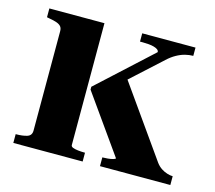

<svg xmlns="http://www.w3.org/2000/svg" viewBox="-81 -619 804 717"><g transform="rotate(15 321.0 -260.0)"><path d="M633 0H361V-34H363Q371 -34 382 -35Q393 -36 402 -38.5Q411 -41 411 -44L253 -267V-278L459 -467Q459 -473 453.5 -477Q448 -481 439 -483.5Q430 -486 418.5 -487Q407 -488 396 -488H385V-520H591V-488H590Q576 -488 560 -484Q544 -480 527 -470.5Q510 -461 494 -446L346 -311L368 -351L568 -68Q577 -56 588.5 -48.5Q600 -41 612 -37.5Q624 -34 632 -34H633ZM239 -520V-49Q239 -43 246.5 -40Q254 -37 266.5 -35.5Q279 -34 293 -34H294V0H26V-34H27Q53 -34 70 -39.5Q87 -45 87 -64V-448Q87 -460 81.5 -466.5Q76 -473 65 -477Q54 -481 36 -484L26 -486V-520Z"/></g></svg>

Font: Roboto Serif 144pt SemiBold
Style: Regular
Weight: 600
Version: Version 1.008